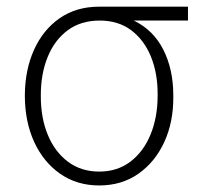

<svg xmlns="http://www.w3.org/2000/svg" viewBox="-20 -550 644 581"><path d="M55.2 -258.3V-262.2Q55.7 -338.9 83 -399.4Q110.4 -460 160.6 -494.9Q210.9 -529.8 279.8 -529.8H548.8V-487.8H384.8Q443.8 -459.5 474.1 -399.9Q504.4 -340.3 504.4 -261.2V-256.3Q504.9 -180.7 477.1 -120.1Q449.2 -59.6 398.7 -24.2Q348.1 11.2 280.3 11.2Q212.9 11.2 162.4 -23.9Q111.8 -59.1 83.7 -119.9Q55.7 -180.7 55.2 -258.3ZM103.5 -262.2V-258.3Q103.5 -192.9 124.8 -141.6Q146 -90.3 185.8 -60.5Q225.6 -30.8 280.3 -30.8Q335 -30.8 374.5 -60.8Q414.1 -90.8 435.5 -142.8Q457 -194.8 457 -261.2V-266.1Q457 -329.1 436.5 -379.2Q416 -429.2 377 -458.5Q337.9 -487.8 281.7 -487.8Q224.6 -487.8 184.8 -458.3Q145 -428.7 124.3 -377.7Q103.5 -326.7 103.5 -262.2Z"/></svg>

Font: Inter Extra Light
Style: Regular
Weight: 200
Designer: Rasmus Andersson
Foundry: rsms
Version: Version 4.000;git-3c8e0fc